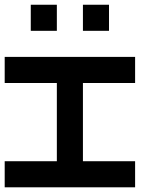

<svg xmlns="http://www.w3.org/2000/svg" viewBox="-20 -798 707 818"><path d="M222.2 -444.4H0V-555.6H555.6V-444.4H333.3V-111.1H555.6V0H0V-111.1H222.2ZM222.2 -666.7H111.1V-777.8H222.2ZM444.4 -666.7H333.3V-777.8H444.4Z"/></svg>

Font: Pixeloid Mono
Style: Regular
Weight: 400
Monospace: yes
Designer: GGBotNet
Foundry: GGBotNet
Version: 0.5